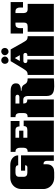

<svg xmlns="http://www.w3.org/2000/svg" viewBox="1112 -2024 918 3183"><g transform="rotate(-90 1571.5 -433.0)"><path d="M218 6Q148 6 97.5 -33.5Q47 -73 33 -135Q32 -140 31 -146.5Q30 -153 29.5 -159.5Q29 -166 29 -170V-171Q29 -178 29 -179.5Q29 -181 29 -186.5Q29 -192 29 -209V-260Q29 -277 29 -281.5Q29 -286 29 -288Q29 -290 29 -296V-297Q29 -304 29 -305.5Q29 -307 29 -312.5Q29 -318 29 -334V-536Q29 -590 53.5 -632Q78 -674 121 -698Q164 -722 218 -722H426Q500 -722 543.5 -684Q587 -646 587 -591H423Q423 -636 356 -636H299Q267 -636 249 -621.5Q231 -607 231 -569V-506Q231 -469 249 -454Q267 -439 299 -439H390Q406 -439 414.5 -449.5Q423 -460 423 -476H333V-544H587V-334Q587 -318 587 -312.5Q587 -307 587 -305.5Q587 -304 587 -297V-296Q587 -290 587 -288Q587 -286 587 -281.5Q587 -277 587 -260V0H497V-113Q497 -139 484 -155.5Q471 -172 439 -172V-112Q439 -81 426 -54Q413 -27 383.5 -10.5Q354 6 302 6Z M646 0V-135Q646 -152 646 -156.5Q646 -161 646 -163Q646 -165 646 -171V-172Q646 -179 646 -180.5Q646 -182 646 -187.5Q646 -193 646 -209V-260Q646 -277 646 -281.5Q646 -286 646 -288Q646 -290 646 -296V-297Q646 -304 646 -306Q646 -308 646 -313Q646 -318 646 -334V-434Q684 -434 698.5 -452Q713 -470 713 -500V-564Q713 -594 698 -615Q683 -636 645 -636V-716H1157V-569H1067Q1067 -599 1052.5 -617.5Q1038 -636 1000 -636H879V-575H996V-505H879V-439H1006Q1044 -439 1058.5 -454.5Q1073 -470 1073 -500H1163V-334Q1163 -318 1163 -312.5Q1163 -307 1163 -305.5Q1163 -304 1163 -297V-296Q1163 -290 1163 -288Q1163 -286 1163 -281.5Q1163 -277 1163 -260V-209Q1163 -193 1163 -187.5Q1163 -182 1163 -180.5Q1163 -179 1163 -172V-171Q1163 -165 1163 -163Q1163 -161 1163 -156.5Q1163 -152 1163 -135V0Z M1731 6Q1665 6 1630.5 -10Q1596 -26 1583.5 -54.5Q1571 -83 1571 -119V-135Q1571 -152 1571 -156.5Q1571 -161 1571 -163Q1571 -165 1571 -171V-172Q1571 -179 1571 -180.5Q1571 -182 1571 -187.5Q1571 -193 1571 -209V-260Q1571 -277 1571 -281.5Q1571 -286 1571 -288Q1571 -290 1571 -296V-297Q1571 -304 1571 -305.5Q1571 -307 1571 -312.5Q1571 -318 1571 -334V-434Q1571 -467 1555.5 -487Q1540 -507 1506 -507H1446Q1446 -472 1461 -455.5Q1476 -439 1514 -439V0H1221V-135Q1221 -152 1221 -156.5Q1221 -161 1221 -163Q1221 -165 1221 -171V-172Q1221 -179 1221 -180.5Q1221 -182 1221 -187.5Q1221 -193 1221 -209V-260Q1221 -277 1221 -281.5Q1221 -286 1221 -288Q1221 -290 1221 -296V-297Q1221 -304 1221 -305.5Q1221 -307 1221 -312.5Q1221 -318 1221 -334V-434Q1259 -434 1273.5 -449.5Q1288 -465 1288 -495V-569Q1288 -599 1273.5 -617.5Q1259 -636 1221 -636V-716H1652Q1667 -716 1688.5 -714Q1710 -712 1731.5 -703.5Q1753 -695 1767 -677.5Q1781 -660 1781 -628Q1781 -594 1763.5 -576.5Q1746 -559 1719.5 -552.5Q1693 -546 1666 -546H1658V-536Q1703 -536 1724 -525.5Q1745 -515 1754.5 -500Q1764 -485 1773.5 -470Q1783 -455 1802 -444.5Q1821 -434 1863 -434V0Q1848 2 1810.5 4Q1773 6 1731 6ZM1446 -571H1551Q1570 -571 1581 -579.5Q1592 -588 1592 -604Q1592 -618 1582 -627Q1572 -636 1551 -636H1446Z M1920 0V-135Q1920 -152 1920 -156.5Q1920 -161 1920 -163Q1920 -165 1920 -171V-172Q1920 -179 1920 -180.5Q1920 -182 1920 -187.5Q1920 -193 1920 -209V-260Q1920 -277 1920 -281.5Q1920 -286 1920 -288Q1920 -290 1920 -296V-297Q1920 -304 1920 -305.5Q1920 -307 1920 -312.5Q1920 -318 1920 -334V-434Q1944 -434 1960.5 -439.5Q1977 -445 1992 -462.5Q2007 -480 2028 -514L2149 -716H2343L2455 -517Q2474 -484 2486.5 -466Q2499 -448 2515.5 -441Q2532 -434 2562 -434V0H2235V-135Q2235 -152 2235 -156.5Q2235 -161 2235 -163Q2235 -165 2235 -171V-172Q2235 -179 2235 -180.5Q2235 -182 2235 -187.5Q2235 -193 2235 -209V-260Q2235 -277 2235 -281.5Q2235 -286 2235 -288Q2235 -290 2235 -296V-297Q2235 -304 2235 -305.5Q2235 -307 2235 -312.5Q2235 -318 2235 -334V-439H2251Q2267 -439 2276 -448.5Q2285 -458 2285 -473Q2285 -487 2276 -496Q2267 -505 2251 -505H2151Q2133 -505 2125 -494.5Q2117 -484 2117 -472Q2117 -456 2127.5 -447.5Q2138 -439 2151 -439H2177V0ZM2151 -564H2248L2200 -647ZM2307 -751Q2283 -751 2265 -770Q2247 -789 2247 -811Q2247 -831 2257.5 -844.5Q2268 -858 2282.5 -865Q2297 -872 2308 -872Q2337 -872 2352.5 -854Q2368 -836 2368 -811Q2368 -787 2350.5 -769Q2333 -751 2307 -751ZM2164 -751Q2136 -751 2120 -769Q2104 -787 2104 -812Q2104 -836 2121.5 -854Q2139 -872 2165 -872Q2189 -872 2207 -853.5Q2225 -835 2225 -812Q2225 -792 2214.5 -778.5Q2204 -765 2189.5 -758Q2175 -751 2164 -751Z M2636 0V-135Q2636 -152 2636 -156.5Q2636 -161 2636 -163Q2636 -165 2636 -171V-172Q2636 -179 2636 -180.5Q2636 -182 2636 -187.5Q2636 -193 2636 -209V-260Q2636 -277 2636 -281.5Q2636 -286 2636 -288Q2636 -290 2636 -296V-297Q2636 -304 2636 -305.5Q2636 -307 2636 -312.5Q2636 -318 2636 -334V-434H2721Q2759 -434 2773.5 -449.5Q2788 -465 2788 -495V-636H2763Q2726 -636 2711 -615Q2696 -594 2696 -564V-511H2606V-716H3128V-511H3038V-563Q3038 -593 3023.5 -614.5Q3009 -636 2971 -636H2946V-500Q2946 -470 2961 -452Q2976 -434 3013 -434H3098V-334Q3098 -318 3098 -312.5Q3098 -307 3098 -305.5Q3098 -304 3098 -297V-296Q3098 -290 3098 -288Q3098 -286 3098 -281.5Q3098 -277 3098 -260V-209Q3098 -193 3098 -187.5Q3098 -182 3098 -180.5Q3098 -179 3098 -172V-171Q3098 -165 3098 -163Q3098 -161 3098 -156.5Q3098 -152 3098 -135V0Z"/></g></svg>

Font: Danfo
Style: Regular
Weight: 400
Designer: Seyi Olusanya, David Udoh, Eyiyemi Adegbite, Mirko Velimirović
Version: Version 1.000